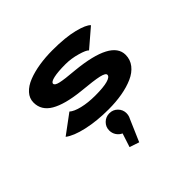

<svg xmlns="http://www.w3.org/2000/svg" viewBox="-190 -722 1230 1230"><g transform="rotate(-45 425.0 -107.0)"><path d="M422 11Q315.5 11 229.2 -8.5Q143 -28 102.5 -59.5L234 -157Q256 -137 307.2 -124.5Q358.5 -112 424 -112Q498 -112 535.5 -122.5Q573 -133 573 -151.5Q573 -167 530.8 -176.8Q488.5 -186.5 376 -197Q246 -211 179 -250Q112 -289 112 -360Q112 -398.5 139 -428.2Q166 -458 212 -476Q258 -494 315 -503Q372 -512 436 -512Q552 -512 627.2 -493Q702.5 -474 723 -450.5L600 -345Q588.5 -359 535.2 -374.2Q482 -389.5 430.5 -389.5Q363 -389.5 324.5 -381Q286 -372.5 286 -357Q286 -342 321 -333.8Q356 -325.5 447 -318Q746 -288.5 746 -159.5Q746 -116 719.8 -82.5Q693.5 -49 648 -29Q602.5 -9 545.2 1Q488 11 422 11ZM485.5 109Q485.5 130.5 475 150L411 298.5L345.5 276.5L376 183Q354.5 173.5 341.5 153.5Q328.5 133.5 328.5 109Q328.5 77 351.5 54.2Q374.5 31.5 407.5 31.5Q440 31.5 462.8 54.2Q485.5 77 485.5 109Z"/></g></svg>

Font: League Mono Wide
Style: Bold
Weight: 700
Width: 8
Designer: Tyler Finck
Foundry: The League of Moveable Type / Tyler Finck
Version: Version 2.210